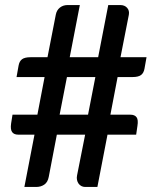

<svg xmlns="http://www.w3.org/2000/svg" viewBox="-20 -740 620 760"><path d="M357.5 -435H245L216 -286H328.5ZM560 -513.5 552 -468.5Q549 -451 538.2 -443Q527.5 -435 504.5 -435H445.5L417 -286H496.5Q513 -286 520.5 -276Q528 -266 524 -241.5L519 -207H405.5L365.5 0H316.5Q309 0 302.2 -3.5Q295.5 -7 291 -13.2Q286.5 -19.5 284.8 -27.8Q283 -36 285 -45.5L317 -207H205L173 -40Q169 -18.5 155.2 -9.2Q141.5 0 124 0H76.5L116.5 -207H52Q35.5 -207 28 -217.2Q20.5 -227.5 24 -251.5L29.5 -286H128L156.5 -435H45.5L53.5 -480Q56.5 -497.5 67.2 -505.5Q78 -513.5 101 -513.5H168L201 -682.5Q204.5 -700 217.2 -710Q230 -720 247.5 -720H296L256 -513.5H368.5L408.5 -720H456Q473.5 -720 483.2 -709Q493 -698 490 -681.5L457 -513.5Z"/></svg>

Font: LatoLatin Semibold
Style: Regular
Weight: 600
Designer: Lukasz Dziedzic with Adam Twardoch and Botio Nikoltchev
Foundry: tyPoland Lukasz Dziedzic
Version: Version 2.015; 2015-08-06; http://www.latofonts.com/